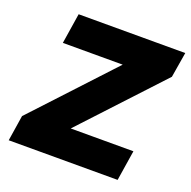

<svg xmlns="http://www.w3.org/2000/svg" viewBox="-125 -828 944 951"><g transform="rotate(20 346.5 -352.5)"><path d="M19 0 40 -135 480 -608 494 -545H106L131 -705H693L671 -572L229 -97L215 -160H618L593 0Z"/></g></svg>

Font: Nunito Sans 7pt Black
Style: Italic
Weight: 900
Italic angle: -9°
Version: Version 3.101;gftools[0.9.27]